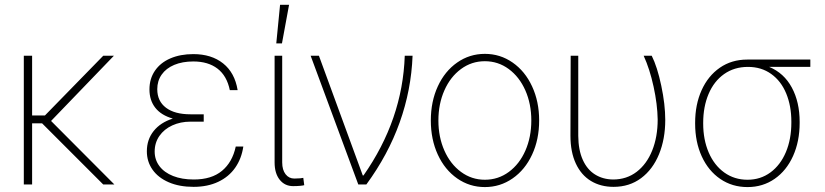

<svg xmlns="http://www.w3.org/2000/svg" viewBox="-20 -760 3400 791"><path d="M112.3 -284.2H165L405.3 -530.3H449.2L190.4 -261.7L451.2 0H405.3L153.3 -252H112.3V0H78.1V-530.3H112.3Z M691.9 -271.5Q644 -285.2 619.9 -315.9Q595.7 -346.7 595.7 -391.6Q595.7 -435.5 618.2 -468.5Q640.6 -501.5 681.6 -519.3Q722.7 -537.1 776.4 -537.1Q851.1 -537.1 899.2 -498.8Q947.3 -460.4 959 -388.7H926.8Q914.6 -447.8 876 -477.3Q837.4 -506.8 776.4 -506.8Q731.4 -506.8 697.8 -492.7Q664.1 -478.5 646 -452.6Q627.9 -426.8 627.9 -392.6Q627.9 -343.3 663.8 -316.2Q699.7 -289.1 764.6 -289.1H819.3V-258.8H764.6Q723.6 -258.8 689.9 -243.4Q656.2 -228 636.7 -200Q617.2 -171.9 617.2 -135.7Q617.2 -101.6 637 -75.4Q656.7 -49.3 693.1 -34.9Q729.5 -20.5 778.3 -20.5Q851.6 -20.5 894.5 -56.2Q937.5 -91.8 951.2 -156.2H982.4Q975.1 -106.4 949 -69.1Q922.9 -31.7 879.2 -11Q835.4 9.8 777.3 9.8Q718.8 9.8 675.3 -9Q631.8 -27.8 608.4 -61Q585 -94.2 585 -136.7Q585 -185.1 613 -220.2Q641.1 -255.4 691.9 -271.5Z M1142.6 -530.3V-90.8Q1142.6 -60.1 1156.5 -42.2Q1170.4 -24.4 1192.4 -24.4Q1206.1 -24.4 1216.8 -25.4Q1227.5 -26.4 1229.5 -27.3L1233.4 2.9Q1228.5 4.4 1216.3 5.6Q1204.1 6.8 1187.5 6.8Q1153.3 6.8 1132.3 -19.5Q1111.3 -45.9 1111.3 -90.8V-530.3ZM1133.8 -740.2H1170.9L1141.6 -581.1H1118.2Z M1259.8 -530.3H1293.9L1474.6 -37.1H1477.5Q1638.7 -267.1 1647.5 -530.3H1679.7Q1674.3 -389.2 1626.7 -255.9Q1579.1 -122.6 1489.3 0H1456.1Z M1754.9 -263.7Q1754.9 -341.8 1783.7 -404.3Q1812.5 -466.8 1863.5 -502.4Q1914.6 -538.1 1977.5 -538.1Q2040.5 -538.1 2091.8 -502.4Q2143.1 -466.8 2172.1 -404.1Q2201.2 -341.3 2201.2 -263.7Q2201.2 -185.5 2172.1 -123Q2143.1 -60.5 2091.8 -24.9Q2040.5 10.7 1977.5 10.7Q1914.6 10.7 1863.5 -24.9Q1812.5 -60.5 1783.7 -123Q1754.9 -185.5 1754.9 -263.7ZM2168.9 -263.7Q2168.9 -332 2144.3 -387.7Q2119.6 -443.4 2075.9 -475.6Q2032.2 -507.8 1977.5 -507.8Q1922.9 -507.8 1879.2 -475.6Q1835.4 -443.4 1810.8 -387.7Q1786.1 -332 1786.1 -263.7Q1786.1 -195.3 1810.8 -139.6Q1835.4 -84 1879.2 -51.8Q1922.9 -19.5 1977.5 -19.5Q2032.7 -19.5 2076.4 -51.8Q2120.1 -84 2144.5 -139.6Q2168.9 -195.3 2168.9 -263.7Z M2362.3 -530.3V-200.2Q2362.8 -141.6 2380.9 -101.6Q2398.9 -61.5 2431.2 -41.3Q2463.4 -21 2505.9 -20.5Q2561.5 -20.5 2603 -52.2Q2644.5 -84 2667 -140.1Q2689.5 -196.3 2689.5 -267.6Q2688.5 -330.1 2672.6 -403.1Q2656.7 -476.1 2631.8 -530.3H2665Q2688 -484.4 2704.3 -407Q2720.7 -329.6 2720.7 -265.6Q2720.7 -187.5 2695.1 -124.8Q2669.4 -62 2621.3 -26.1Q2573.2 9.8 2507.8 9.8Q2454.6 9.8 2414.6 -14.4Q2374.5 -38.6 2352.3 -86.2Q2330.1 -133.8 2330.1 -201.2L2331.1 -530.3Z M3058.6 -514.6H3318.4V-484.4H3148.9Q3210 -459 3242.2 -399.2Q3274.4 -339.4 3274.4 -257.8V-253.9Q3274.4 -177.7 3247.3 -117.4Q3220.2 -57.1 3171.4 -23.2Q3122.6 10.7 3059.6 10.7Q2996.6 10.7 2947.5 -22.7Q2898.4 -56.2 2871.1 -115.7Q2843.8 -175.3 2843.8 -251V-253.9Q2843.8 -329.1 2870.4 -388.2Q2897 -447.3 2945.6 -481Q2994.1 -514.6 3058.6 -514.6ZM3059.6 -19.5Q3113.3 -19.5 3154.3 -49.8Q3195.3 -80.1 3217.8 -133.5Q3240.2 -187 3240.2 -254.9V-258.8Q3240.2 -323.7 3219 -375Q3197.8 -426.3 3157.2 -455.3Q3116.7 -484.4 3061.5 -484.4Q3004.9 -484.4 2963.1 -454.8Q2921.4 -425.3 2899.2 -372.8Q2877 -320.3 2877 -253.9V-251Q2877 -184.6 2899.7 -131.8Q2922.4 -79.1 2963.9 -49.3Q3005.4 -19.5 3059.6 -19.5Z"/></svg>

Font: Pretendard Std Thin
Style: Regular
Weight: 100
Designer: Base glyphs from Inter by Rasmus Andersson; Hangeul glyphs from Noto Sans CJK(Source Han Sans) by Jang Soo-young and Kan
Foundry: Kil Hyung-jin
Version: Version 1.309